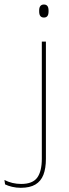

<svg xmlns="http://www.w3.org/2000/svg" viewBox="-93 -674 311 870"><path d="M96.5 0V-485.5H115V0ZM106 -594.5Q95.5 -594.5 90 -601.2Q84.5 -608 84.5 -622V-626.5Q84.5 -640 90 -646.8Q95.5 -653.5 106 -653.5Q116.5 -653.5 121.8 -646.8Q127 -640 127 -626.5V-622Q127 -608 121.8 -601.2Q116.5 -594.5 106 -594.5ZM1 177Q-19.5 177 -38.2 172.5Q-57 168 -70 161.5L-73 141.5Q-55.5 150.5 -36.5 155Q-17.5 159.5 3 159.5Q55 159.5 75.8 130.8Q96.5 102 96.5 45.5V-158H115V46Q115 88.5 103.8 117.8Q92.5 147 67.5 162Q42.5 177 1 177Z"/></svg>

Font: Anek Bangla Medium Thin
Style: Regular
Weight: 250
Version: Version 1.003